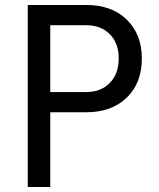

<svg xmlns="http://www.w3.org/2000/svg" viewBox="-20 -750 639 770"><path d="M91.3 0V-730H326.2Q428.2 -730 488.3 -671.4Q548.8 -612.8 548.8 -515.1Q548.8 -417 488.3 -358.4Q427.7 -299.8 326.2 -299.8H181.6V0ZM181.6 -380.9H326.2Q385.3 -380.9 420.4 -417.5Q456.1 -454.1 456.1 -515.1Q456.1 -577.1 420.4 -612.8Q384.8 -648.9 326.2 -648.9H181.6Z"/></svg>

Font: UDEV Gothic 35
Style: Regular
Weight: 400
Version: v2.1.0; ttfautohint (v1.8.4.7-5d5b-dirty) -l 6 -r 45 -G 200 